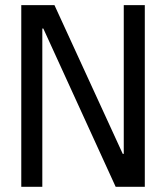

<svg xmlns="http://www.w3.org/2000/svg" viewBox="-20 -720 640 740"><path d="M457 -127V-700.2H538.1V0H425.8L147 -609.9H143.1V0H62V-700.2H189.9L453.1 -127Z"/></svg>

Font: CommitMono
Style: Regular
Weight: 400
Monospace: yes
Designer: Eigil Nikolajsen
Foundry: Eigil Nikolajsen
Version: Version 1.143